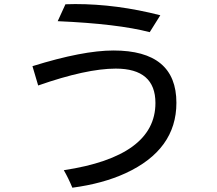

<svg xmlns="http://www.w3.org/2000/svg" viewBox="-20 -833 1040 921"><path d="M293.9 -812.5Q328.1 -813.5 340.8 -813.5Q540 -813.5 749 -759.8L698.2 -678.7Q544.9 -718.8 256.8 -731.4ZM135.7 -515.6Q377 -590.8 524.4 -590.8Q826.2 -590.8 826.2 -339.8Q826.2 -114.3 582 -2Q473.6 47.9 327.1 67.4Q307.6 20.5 286.1 -16.6Q725.6 -83 725.6 -338.9Q725.6 -503.9 535.2 -503.9Q394.5 -503.9 163.1 -422.9Z"/></svg>

Font: MotoyaLCedar
Style: W3 mono
Weight: 400
Version: Version 1.01